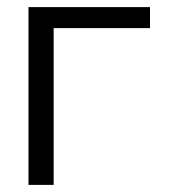

<svg xmlns="http://www.w3.org/2000/svg" viewBox="-20 -520 486 540"><path d="M60.1 -500H401.9V-440.9H130.9V0H60.1Z"/></svg>

Font: LT Superior
Style: Regular
Weight: 400
Designer: Daniel Lyons
Foundry: LyonsType
Version: Version 1.000